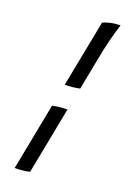

<svg xmlns="http://www.w3.org/2000/svg" viewBox="-185 -864 771 1128"><g transform="rotate(20 201.0 -300.0)"><path d="M173 -360 254 -777Q266 -785 296.5 -792.5Q327 -800 362 -800Q347 -755 332.5 -697.5Q318 -640 302 -556L266 -370Q218 -360 173 -360ZM64 200 145 -219Q169 -224 191.5 -226.5Q214 -229 238 -229L157 190Q146 193 121 196.5Q96 200 64 200Z"/></g></svg>

Font: Texturina
Style: Bold Italic
Weight: 700
Italic angle: -11°
Designer: Guillermo Torres Carreño
Foundry: Omnibus-Type
Version: Version 1.002; ttfautohint (v1.8.3)